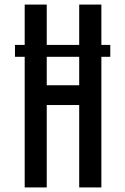

<svg xmlns="http://www.w3.org/2000/svg" viewBox="-20 -820 548 840"><path d="M45.5 -623.5H462.5V-571.5H45.5ZM88 0V-800H184.5V-447H326.5V-800H423.5V0H326.5V-360.5H184.5V0Z"/></svg>

Font: Big Shoulders Text Thin SemiBold
Style: Regular
Weight: 600
Version: Version 2.002